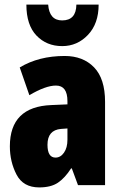

<svg xmlns="http://www.w3.org/2000/svg" viewBox="-20 -807 525 837"><path d="M313 -787Q312 -718 251 -718Q195 -718 190 -787H95Q95 -698 139 -652Q183 -606 251 -606Q317 -606 363.5 -655Q410 -704 410 -787ZM274 -198Q274 -163 259 -141.5Q244 -120 222 -120Q187 -120 187 -176Q187 -240 246 -245L274 -247ZM66 -513 108 -392Q179 -434 224 -434Q274 -434 274 -366V-352L204 -349Q23 -342 23 -169Q23 -102 52 -46Q81 10 151 10Q202 10 232.5 -10.5Q263 -31 290 -73H293L320 0H438V-363Q438 -464 390 -513.5Q342 -563 262 -563Q149 -563 66 -513Z"/></svg>

Font: Noto Sans Display Condensed Black
Style: Regular
Weight: 900
Width: 3
Designer: Monotype Design team
Foundry: Monotype Imaging Inc.
Version: 1.000